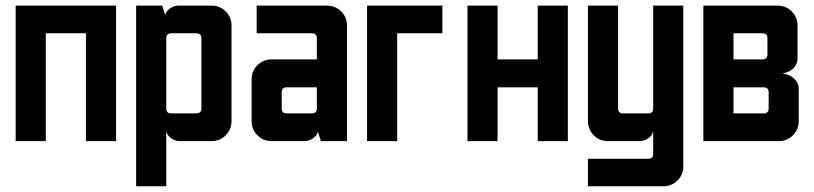

<svg xmlns="http://www.w3.org/2000/svg" viewBox="-20 -502 2897 683"><path d="M35.7 -482.1H392.9V0H285.7V-383.6H142.9V0H35.7Z M678.6 -383.6H589.3Q571.4 -383.6 571.4 -365.7V-116.4Q571.4 -98.6 589.3 -98.6H678.6Q696.4 -98.6 696.4 -116.4V-365.7Q696.4 -383.6 678.6 -383.6ZM464.3 -482.1H557.1L567.1 -450H567.9Q572.1 -463.6 586.1 -472.9Q600 -482.1 615.7 -482.1H732.1Q762.1 -482.1 782.9 -461.4Q803.6 -440.7 803.6 -410.7V-71.4Q803.6 -41.4 782.9 -20.7Q762.1 0 732.1 0H620Q603.6 0 588.9 -10Q574.3 -20 571.4 -35.7V160.7H464.3Z M1107.1 -191.4H1000Q982.1 -191.4 982.1 -173.6V-116.4Q982.1 -98.6 1000 -98.6H1089.3Q1107.1 -98.6 1107.1 -116.4ZM892.9 -482.1H1142.9Q1172.9 -482.1 1193.6 -461.4Q1214.3 -440.7 1214.3 -410.7V0H1121.4L1111.4 -32.1H1110.7Q1106.4 -18.6 1092.5 -9.3Q1078.6 0 1062.9 0H946.4Q916.4 0 895.7 -20.7Q875 -41.4 875 -71.4V-219.3Q875 -249.3 895.7 -270Q916.4 -290.7 946.4 -290.7H1107.1V-365.7Q1107.1 -383.6 1089.3 -383.6H892.9Z M1285.7 -482.1H1553.6V-383.6H1392.9V0H1285.7Z M1642.9 -482.1H1750V-290.7H1892.9V-482.1H2000V0H1892.9V-191.4H1750V0H1642.9Z M2071.4 -482.1H2178.6V-116.4Q2178.6 -98.6 2196.4 -98.6H2285.7Q2303.6 -98.6 2303.6 -116.4V-482.1H2410.7V89.3Q2410.7 119.3 2390 140Q2369.3 160.7 2339.3 160.7H2071.4V62.9H2285.7Q2303.6 62.9 2303.6 45V-35.7Q2300.7 -20 2286.1 -10Q2271.4 0 2255 0H2142.9Q2112.9 0 2092.1 -20.7Q2071.4 -41.4 2071.4 -71.4Z M2692.1 -383.6H2589.3V-290.7H2692.1Q2710 -290.7 2710 -308.6V-365.7Q2710 -383.6 2692.1 -383.6ZM2696.4 -191.4H2589.3V-98.6H2696.4Q2714.3 -98.6 2714.3 -116.4V-173.6Q2714.3 -191.4 2696.4 -191.4ZM2482.1 -482.1H2745.7Q2775.7 -482.1 2796.4 -461.4Q2817.1 -440.7 2817.1 -410.7V-295Q2817.1 -274.3 2802.5 -259.3Q2787.9 -244.3 2764.3 -241.4V-240.7Q2787.9 -237.9 2804.6 -222.5Q2821.4 -207.1 2821.4 -187.1V-71.4Q2821.4 -41.4 2800.7 -20.7Q2780 0 2750 0H2482.1Z"/></svg>

Font: Aire Exterior
Style: Regular
Weight: 400
Width: 4
Designer: Jayvee Enaguas (HarvettFox96)
Version: 20190503.02